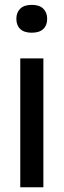

<svg xmlns="http://www.w3.org/2000/svg" viewBox="-20 -790 268 810"><path d="M65.5 0V-543.5H163V0ZM114 -652Q82 -652 65.5 -667.5Q49 -683 49 -710.5Q49 -737.5 65.5 -753.5Q82 -769.5 114 -769.5Q146 -769.5 162.5 -753.5Q179 -737.5 179 -710.5Q179 -683 162.5 -667.5Q146 -652 114 -652Z"/></svg>

Font: Encode Sans Semi Condensed Medium
Style: Regular
Weight: 500
Width: 4
Designer: Multiple Designers
Foundry: Impallari Type
Version: Version 3.000; ttfautohint (v1.8.3) -l 8 -r 50 -G 200 -x 14 